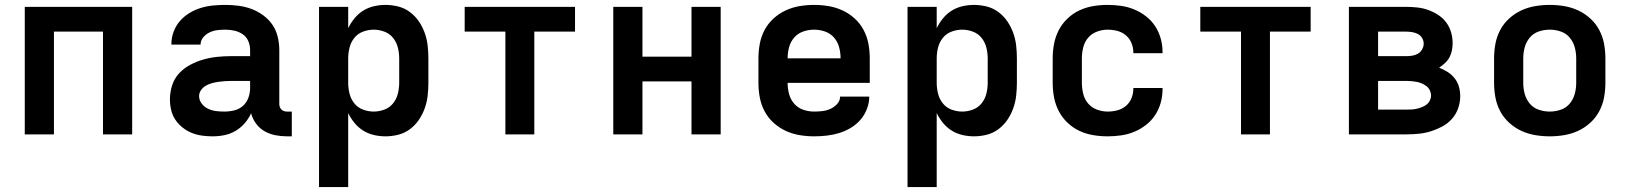

<svg xmlns="http://www.w3.org/2000/svg" viewBox="-20 -548 6640 783"><path d="M81 0V-520H519V0H400V-419H200V0Z M847 8Q825 8 803.5 5Q782 2 762 -6Q742 -14 724.5 -28Q707 -42 695 -60Q683 -78 678 -99.5Q673 -121 673 -143Q673 -172 682 -200Q691 -228 710.5 -249Q730 -270 755.5 -283.5Q781 -297 808.5 -305Q836 -313 864.5 -316Q893 -319 922 -319H1000V-344Q1000 -363 992.5 -380.5Q985 -398 969.5 -408.5Q954 -419 935.5 -423Q917 -427 899 -427Q882 -427 866 -425Q850 -423 835 -416Q820 -409 809 -396Q798 -383 798 -367V-366H679V-369Q679 -394 688 -418.5Q697 -443 713.5 -462Q730 -481 752 -494.5Q774 -508 798.5 -515.5Q823 -523 848 -525.5Q873 -528 899 -528Q926 -528 953 -524.5Q980 -521 1005.5 -511.5Q1031 -502 1053.5 -485.5Q1076 -469 1091 -447Q1106 -425 1112.5 -398Q1119 -371 1119 -344V-124Q1119 -118 1121 -112Q1123 -106 1127.5 -101.5Q1132 -97 1138 -95Q1144 -93 1150 -93H1170V8H1150Q1127 8 1103.5 3.5Q1080 -1 1059.5 -12.5Q1039 -24 1024.5 -43.5Q1010 -63 1004 -86Q994 -64 978 -45.5Q962 -27 941 -14.5Q920 -2 896 3Q872 8 847 8ZM895 -93Q916 -93 936 -98Q956 -103 971 -116.5Q986 -130 993 -149.5Q1000 -169 1000 -189V-218H922Q909 -218 895.5 -217Q882 -216 869 -214Q856 -212 843 -208.5Q830 -205 818.5 -198Q807 -191 799.5 -180Q792 -169 792 -156Q792 -139 803 -125Q814 -111 829.5 -104Q845 -97 861.5 -95Q878 -93 895 -93Z M1281 215V-520H1400V-433Q1410 -454 1425.5 -473Q1441 -492 1461 -504.5Q1481 -517 1504.5 -522.5Q1528 -528 1552 -528Q1578 -528 1604 -521.5Q1630 -515 1651.5 -499Q1673 -483 1688 -461Q1703 -439 1712 -414Q1721 -389 1724 -362.5Q1727 -336 1727 -310V-210Q1727 -184 1724 -157.5Q1721 -131 1712 -106Q1703 -81 1688 -59Q1673 -37 1651.5 -21Q1630 -5 1604 1.5Q1578 8 1552 8Q1528 8 1504.5 2.5Q1481 -3 1461 -15.5Q1441 -28 1425.5 -47Q1410 -66 1400 -87V215ZM1504 -93Q1526 -93 1547.5 -101Q1569 -109 1583 -126.5Q1597 -144 1602.5 -166Q1608 -188 1608 -210V-310Q1608 -332 1602.5 -354Q1597 -376 1583 -393.5Q1569 -411 1547.5 -419Q1526 -427 1504 -427Q1482 -427 1460.5 -419Q1439 -411 1425 -393.5Q1411 -376 1405.5 -354Q1400 -332 1400 -310V-210Q1400 -188 1405.5 -166Q1411 -144 1425 -126.5Q1439 -109 1460.5 -101Q1482 -93 1504 -93Z M2041 0V-419H1875V-520H2325V-419H2159V0Z M2481 0V-520H2600V-317H2800V-520H2919V0H2800V-216H2600V0Z M3300 8Q3270 8 3240.5 3Q3211 -2 3184 -14.5Q3157 -27 3134.5 -47.5Q3112 -68 3098 -94.5Q3084 -121 3078.5 -150.5Q3073 -180 3073 -210V-310Q3073 -340 3078.5 -369.5Q3084 -399 3098 -425.5Q3112 -452 3134.5 -472.5Q3157 -493 3184 -505.5Q3211 -518 3240.5 -523Q3270 -528 3300 -528Q3330 -528 3359.5 -523Q3389 -518 3416 -505.5Q3443 -493 3465.5 -472.5Q3488 -452 3502 -425.5Q3516 -399 3521.5 -369.5Q3527 -340 3527 -310V-210H3192Q3192 -187 3198 -164.5Q3204 -142 3219 -125Q3234 -108 3255.5 -100.5Q3277 -93 3300 -93Q3317 -93 3334 -95Q3351 -97 3366.5 -104Q3382 -111 3394 -124Q3406 -137 3406 -154H3525Q3525 -129 3515.5 -104Q3506 -79 3489 -59.5Q3472 -40 3449.5 -26.5Q3427 -13 3402.5 -5.5Q3378 2 3352 5Q3326 8 3300 8ZM3192 -310H3408Q3408 -333 3402 -355.5Q3396 -378 3381 -395Q3366 -412 3344.5 -419.5Q3323 -427 3300 -427Q3277 -427 3255.5 -419.5Q3234 -412 3219 -395Q3204 -378 3198 -355.5Q3192 -333 3192 -310Z M3681 215V-520H3800V-433Q3810 -454 3825.5 -473Q3841 -492 3861 -504.5Q3881 -517 3904.5 -522.5Q3928 -528 3952 -528Q3978 -528 4004 -521.5Q4030 -515 4051.5 -499Q4073 -483 4088 -461Q4103 -439 4112 -414Q4121 -389 4124 -362.5Q4127 -336 4127 -310V-210Q4127 -184 4124 -157.5Q4121 -131 4112 -106Q4103 -81 4088 -59Q4073 -37 4051.5 -21Q4030 -5 4004 1.5Q3978 8 3952 8Q3928 8 3904.5 2.5Q3881 -3 3861 -15.5Q3841 -28 3825.5 -47Q3810 -66 3800 -87V215ZM3904 -93Q3926 -93 3947.5 -101Q3969 -109 3983 -126.5Q3997 -144 4002.5 -166Q4008 -188 4008 -210V-310Q4008 -332 4002.5 -354Q3997 -376 3983 -393.5Q3969 -411 3947.5 -419Q3926 -427 3904 -427Q3882 -427 3860.5 -419Q3839 -411 3825 -393.5Q3811 -376 3805.5 -354Q3800 -332 3800 -310V-210Q3800 -188 3805.5 -166Q3811 -144 3825 -126.5Q3839 -109 3860.5 -101Q3882 -93 3904 -93Z M4497 8Q4467 8 4437.5 3Q4408 -2 4381.5 -14.5Q4355 -27 4333 -48Q4311 -69 4297.5 -95.5Q4284 -122 4278.5 -151Q4273 -180 4273 -210V-310Q4273 -340 4278.5 -369Q4284 -398 4297.5 -424.5Q4311 -451 4333 -472Q4355 -493 4381.5 -505.5Q4408 -518 4437.5 -523Q4467 -528 4497 -528Q4525 -528 4552.5 -524Q4580 -520 4605.5 -509.5Q4631 -499 4653.5 -481.5Q4676 -464 4691 -441Q4706 -418 4713.5 -391Q4721 -364 4721 -336V-331H4602V-333Q4602 -353 4594.5 -372Q4587 -391 4571.5 -404Q4556 -417 4536.5 -422Q4517 -427 4497 -427Q4475 -427 4453.5 -419Q4432 -411 4417.5 -394Q4403 -377 4397.5 -354.5Q4392 -332 4392 -310V-210Q4392 -188 4397.5 -165.5Q4403 -143 4417.5 -126Q4432 -109 4453.5 -101Q4475 -93 4497 -93Q4517 -93 4536.5 -98Q4556 -103 4571.5 -116Q4587 -129 4594.5 -148Q4602 -167 4602 -187V-189H4721V-184Q4721 -156 4713.5 -129Q4706 -102 4691 -79Q4676 -56 4653.5 -38.5Q4631 -21 4605.5 -10.5Q4580 0 4552.5 4Q4525 8 4497 8Z M5041 0V-419H4875V-520H5325V-419H5159V0Z M5715 0H5481V-520H5715Q5737 -520 5760 -517.5Q5783 -515 5804 -507.5Q5825 -500 5844.5 -487.5Q5864 -475 5877.5 -457Q5891 -439 5897.5 -417Q5904 -395 5904 -372Q5904 -357 5901 -342Q5898 -327 5891 -314Q5884 -301 5872.5 -290.5Q5861 -280 5849 -272Q5867 -265 5883.5 -254.5Q5900 -244 5912 -229Q5924 -214 5929.5 -195Q5935 -176 5935 -156Q5935 -131 5926.5 -106.5Q5918 -82 5901 -63Q5884 -44 5861.5 -32Q5839 -20 5815 -12.5Q5791 -5 5765.5 -2.5Q5740 0 5715 0ZM5600 -319H5715Q5727 -319 5739.5 -321Q5752 -323 5762.5 -329Q5773 -335 5779.5 -346.5Q5786 -358 5786 -370Q5786 -382 5779.5 -393Q5773 -404 5762 -409.5Q5751 -415 5739 -417Q5727 -419 5715 -419H5600ZM5600 -101H5715Q5726 -101 5736.5 -101.5Q5747 -102 5757.5 -104.5Q5768 -107 5778.5 -111Q5789 -115 5797.5 -121.5Q5806 -128 5811 -138Q5816 -148 5816 -158Q5816 -169 5811 -179.5Q5806 -190 5797.5 -196.5Q5789 -203 5779 -207.5Q5769 -212 5758.5 -214Q5748 -216 5737 -217Q5726 -218 5715 -218H5600Z M6300 8Q6270 8 6240.5 3Q6211 -2 6184 -14.5Q6157 -27 6134.5 -47.5Q6112 -68 6098 -94.5Q6084 -121 6078.5 -150.5Q6073 -180 6073 -210V-310Q6073 -340 6078.5 -369.5Q6084 -399 6098 -425.5Q6112 -452 6134.5 -472.5Q6157 -493 6184 -505.5Q6211 -518 6240.5 -523Q6270 -528 6300 -528Q6330 -528 6359.5 -523Q6389 -518 6416 -505.5Q6443 -493 6465.5 -472.5Q6488 -452 6502 -425.5Q6516 -399 6521.5 -369.5Q6527 -340 6527 -310V-210Q6527 -180 6521.5 -150.5Q6516 -121 6502 -94.5Q6488 -68 6465.5 -47.5Q6443 -27 6416 -14.5Q6389 -2 6359.5 3Q6330 8 6300 8ZM6300 -93Q6323 -93 6345 -100.5Q6367 -108 6381.5 -125.5Q6396 -143 6402 -165Q6408 -187 6408 -210V-310Q6408 -333 6402 -355Q6396 -377 6381.5 -394.5Q6367 -412 6345 -419.5Q6323 -427 6300 -427Q6277 -427 6255 -419.5Q6233 -412 6218.5 -394.5Q6204 -377 6198 -355Q6192 -333 6192 -310V-210Q6192 -187 6198 -165Q6204 -143 6218.5 -125.5Q6233 -108 6255 -100.5Q6277 -93 6300 -93Z"/></svg>

Font: R Plex Mono
Style: Bold
Weight: 700
Monospace: yes
Designer: Belleve Invis
Foundry: Belleve Invis
Version: Version 31.8.0